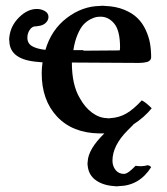

<svg xmlns="http://www.w3.org/2000/svg" viewBox="-20 -462 592 681"><path d="M240.2 -284.2H275.9V-282.2L403.8 -283.2Q405.8 -283.2 405.8 -293.9Q405.8 -353 385.5 -377.9Q365.2 -402.8 336.9 -402.8Q329.1 -402.8 321 -401.4Q313 -399.9 299.8 -393.1Q286.6 -386.2 275.9 -374.5Q265.1 -362.8 255.1 -339.4Q245.1 -315.9 240.2 -284.2ZM503.9 124Q512.2 125.5 516.1 130.9Q474.6 196.8 400.9 198.2Q393.6 199.7 386.2 198.2Q346.2 195.8 320.3 177.5Q294.4 159.2 291 126Q289.6 119.1 291 111.8Q292.5 67.4 350.1 11.2H337.9H332Q237.3 9.8 182.6 -48.3Q127.9 -106.4 127.9 -202.1Q127.9 -221.2 130.9 -241.2H129.9Q121.1 -241.2 117.2 -242.2Q15.6 -249 13.2 -314.9Q11.7 -323.2 13.2 -331.1Q17.6 -370.6 47.6 -400.4Q77.6 -430.2 110.8 -430.2Q126 -430.2 138.9 -422.9Q151.9 -415.5 151.9 -401.9Q151.9 -390.6 142.6 -381.3Q133.3 -372.1 118.2 -370.1Q108.4 -368.2 102.1 -368.2Q92.3 -366.7 84.7 -355Q77.1 -343.3 77.1 -328.1Q77.1 -308.1 93.8 -298.3Q110.4 -288.6 141.1 -285.2Q162.1 -356.4 216.8 -398.2Q271.5 -439.9 334 -440.9Q344.2 -442.4 353 -440.9Q391.1 -439.5 420.4 -427.5Q449.7 -415.5 467.5 -397.9Q485.4 -380.4 496.6 -356.2Q507.8 -332 512 -308.6Q516.1 -285.2 516.1 -258.8Q516.1 -247.1 502 -242.2Q488.3 -238.8 473.1 -238.8L234.9 -240.2Q234.9 -160.6 263.2 -113.8Q281.2 -81.1 306.4 -62.5Q331.5 -43.9 358.9 -43Q364.7 -41.5 372.1 -43Q403.3 -44.9 428.7 -59.8Q454.1 -74.7 482.9 -106Q497.1 -99.1 518.1 -78.1Q492.2 -45.9 452.1 -20H453.1L433.1 0Q378.9 54.2 378.9 107.9Q378.9 127 389.9 140.9Q400.9 154.8 419.9 154.8Q433.6 154.8 460.9 126Q482.4 129.9 503.9 124Z"/></svg>

Font: Common Serif SemiBold
Style: Regular
Weight: 600
Designer: Philipp H. Poll, Khaled Hosny
Foundry: Stefan Peev, Context Ltd.
Version: Version 1.026